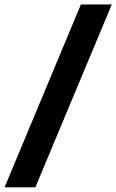

<svg xmlns="http://www.w3.org/2000/svg" viewBox="-25 -694 508 839"><path d="M129.5 124.5H-5L328.5 -674.5H463.5Z"/></svg>

Font: Anek Devanagari
Style: Bold
Weight: 700
Designer: Kailash Malviya (Devanagari) & Yesha Goshar (Latin)
Foundry: Ek Type
Version: Version 1.003